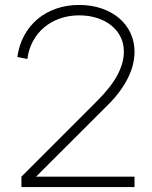

<svg xmlns="http://www.w3.org/2000/svg" viewBox="-20 -755 613 775"><path d="M92 -8.5 418 -334Q443.5 -359.5 463 -386Q482.5 -412.5 496 -439.2Q509.5 -466 516.2 -493Q523 -520 523 -546Q523 -587.5 506.5 -622.2Q490 -657 460.5 -682Q431 -707 389.8 -721Q348.5 -735 299.5 -735Q249.5 -735 206.5 -720Q163.5 -705 131 -677.5Q98.5 -650 77.5 -611.2Q56.5 -572.5 50 -525L90.5 -517Q95.5 -556.5 113.2 -589Q131 -621.5 158.2 -644.5Q185.5 -667.5 221.5 -680.2Q257.5 -693 299.5 -693Q339 -693 372.2 -682.2Q405.5 -671.5 429.5 -652Q453.5 -632.5 466.8 -605.8Q480 -579 480 -547Q480 -524 473.5 -500.2Q467 -476.5 453.8 -451.8Q440.5 -427 420.2 -401.2Q400 -375.5 373 -348.5L66.5 -42ZM66.5 0H523V-42H66.5Z"/></svg>

Font: Vela Sans GX ExtLt
Style: Regular
Weight: 200
Designer: Principal design: Mikhail Sharanda - project Manrope.
Design modification: Ravid Balaliev
Foundry: Mikhail Sharanda
Version: Version 1.001